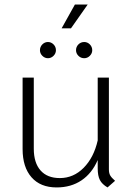

<svg xmlns="http://www.w3.org/2000/svg" viewBox="-20 -810 587 841"><path d="M484 -18 451 11Q427 -3 417.5 -21.5Q408 -40 408 -72V-109Q383 -51 337 -20Q291 11 228 11Q157 11 118 -33.5Q79 -78 79 -157V-470H128V-159Q128 -97 157.5 -63.5Q187 -30 242 -30Q302 -30 346.5 -75Q391 -120 408 -195V-470H457V-68Q457 -52 462.5 -42Q468 -32 484 -18ZM308 -790H364L291 -686H250ZM155 -590Q155 -605 165.5 -615.5Q176 -626 190 -626Q204 -626 214.5 -615.5Q225 -605 225 -590Q225 -576 214.5 -565.5Q204 -555 190 -555Q176 -555 165.5 -565.5Q155 -576 155 -590ZM313 -590Q313 -605 323.5 -615.5Q334 -626 349 -626Q363 -626 373.5 -615.5Q384 -605 384 -590Q384 -576 373.5 -565.5Q363 -555 349 -555Q334 -555 323.5 -565.5Q313 -576 313 -590Z"/></svg>

Font: KoHo Light
Style: Regular
Weight: 300
Version: Version 1.000; ttfautohint (v1.6)